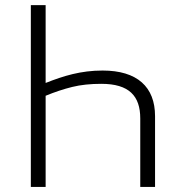

<svg xmlns="http://www.w3.org/2000/svg" viewBox="-20 -734 716 754"><path d="M101.1 0H159.2V-357.9C194.8 -372.6 230 -384.3 263.7 -392.6C297.4 -400.9 335.4 -404.8 377.9 -404.8C487.3 -404.8 530.8 -356.9 530.8 -269V0H588.9V-277.8C588.9 -392.6 519 -457 382.8 -457C297.4 -457 229.5 -436 159.2 -408.2V-713.9H101.1Z"/></svg>

Font: Noto Reveo Sans
Style: Regular
Weight: 300
Designer: Monotype Design Team
Foundry: Monotype Imaging Inc.
Version: Version 2.007